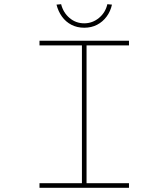

<svg xmlns="http://www.w3.org/2000/svg" viewBox="-20 -894 802 914"><path d="M168 0V-22H370V-678H168V-700H594V-678H392V-22H594V0ZM381 -762Q347 -762 320 -776Q293 -790 275 -815Q257 -840 249 -872L271 -874Q281 -834 311 -808.5Q341 -783 381 -783Q420 -783 451 -808.5Q482 -834 491 -874L513 -872Q506 -840 487.5 -815Q469 -790 442 -776Q415 -762 381 -762Z"/></svg>

Font: Lexend Zetta Thin
Style: Regular
Weight: 250
Version: Version 1.007